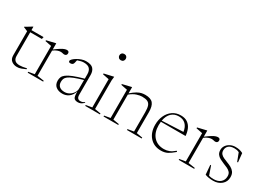

<svg xmlns="http://www.w3.org/2000/svg" viewBox="-15 -1405 2896 2111"><g transform="rotate(30 1432.5 -350.0)"><path d="M116.5 -100Q116.5 -63 135.5 -44Q154.5 -25 197 -25Q230.5 -25 285 -38V-26.5Q252 -12 234.2 -5.2Q216.5 1.5 204.8 3.2Q193 5 177.5 5Q140 5 110.8 -16.8Q81.5 -38.5 81.5 -87V-391.5L28.5 -414V-418Q49 -430 72 -443.8Q95 -457.5 112 -468.5H116.5V-426H270.5L264 -399H116.5Z M564.5 -432.5Q593.5 -432.5 593.5 -405Q593.5 -391.5 585.2 -382.8Q577 -374 562.5 -374Q550.5 -374 540.8 -377.2Q531 -380.5 512.5 -380.5Q496.5 -380.5 473.8 -372.2Q451 -364 425.5 -344.5V-24.5L511.5 -11.5V0H314.5V-11.5L390.5 -24.5V-383L310.5 -399V-409.5L421.5 -436H425.5V-358.5Q469 -391.5 495.5 -407.2Q522 -423 537.8 -427.8Q553.5 -432.5 564.5 -432.5Z M954.5 6.5Q917.5 6.5 903.5 -12.5Q889.5 -31.5 891 -93.5Q872 -39.5 837.2 -14.8Q802.5 10 757.5 10Q708 10 675.8 -15.2Q643.5 -40.5 643.5 -91.5Q643.5 -115 651.8 -135.5Q660 -156 685.2 -175.2Q710.5 -194.5 760 -214.5Q809.5 -234.5 891.5 -257V-312.5Q891.5 -356.5 869.5 -381.2Q847.5 -406 794 -406Q778.5 -406 759.8 -402Q741 -398 716.5 -389Q712 -368 708.5 -354.2Q705 -340.5 698.5 -334Q693.5 -329 685.2 -326.2Q677 -323.5 668.5 -323.5Q646 -323.5 646 -341Q646 -352.5 661.8 -367.8Q677.5 -383 702 -397.5Q726.5 -412 754.8 -421.5Q783 -431 807.5 -431Q875.5 -431 901 -402Q926.5 -373 926.5 -323.5V-74.5Q926.5 -43.5 938.8 -30.8Q951 -18 972.5 -18Q985 -18 997.2 -22Q1009.5 -26 1025 -37.5V-27Q1007.5 -9 990.2 -1.2Q973 6.5 954.5 6.5ZM681 -96Q681 -58 704.8 -38Q728.5 -18 770 -18Q803 -18 830.8 -34.8Q858.5 -51.5 875 -77.2Q891.5 -103 891.5 -129.5V-240Q820.5 -219.5 778.2 -202.5Q736 -185.5 715 -169.2Q694 -153 687.5 -135.5Q681 -118 681 -96Z M1132.5 -630Q1114.5 -630 1103.2 -641.8Q1092 -653.5 1092 -670.5Q1092 -687 1103.2 -698.2Q1114.5 -709.5 1132.5 -709.5Q1151.5 -709.5 1162.2 -698.2Q1173 -687 1173 -670.5Q1173 -653.5 1162.2 -641.8Q1151.5 -630 1132.5 -630ZM1161 -436 1156 -388.5V-24.5L1232 -11.5V0H1045V-11.5L1121 -24.5V-383Q1113 -384.5 1088.5 -389.5Q1064 -394.5 1041 -399V-409.5L1157 -436Z M1575 -11.5 1651 -24.5V-269.5Q1651 -321 1640.8 -349.8Q1630.5 -378.5 1605.8 -390Q1581 -401.5 1537 -401.5Q1509.5 -401.5 1470.5 -389.2Q1431.5 -377 1388.5 -341.5V-24.5L1464.5 -11.5V0H1277.5V-11.5L1353.5 -24.5V-383L1273.5 -399V-409.5L1384.5 -436H1388.5V-357.5Q1429 -392.5 1458.2 -409.2Q1487.5 -426 1511 -431Q1534.5 -436 1558 -436Q1628 -436 1657 -401.5Q1686 -367 1686 -290.5V-24.5L1762 -11.5V0H1575Z M2010.5 -436Q2063 -436 2096 -412.8Q2129 -389.5 2145.8 -350.8Q2162.5 -312 2166 -265H1852.5Q1850 -244 1850 -221Q1850 -128 1898.5 -74.5Q1947 -21 2030 -21Q2065 -21 2095.5 -32.8Q2126 -44.5 2164 -76.5L2172 -66Q2126.5 -26.5 2091.8 -8.2Q2057 10 2010.5 10Q1921 10 1867.8 -49.2Q1814.5 -108.5 1814.5 -206.5Q1814.5 -269.5 1838.2 -321.8Q1862 -374 1906 -405Q1950 -436 2010.5 -436ZM1996 -415.5Q1940 -415.5 1903 -380.8Q1866 -346 1854.5 -280L2123.5 -292.5Q2115 -351.5 2082.5 -383.5Q2050 -415.5 1996 -415.5Z M2482 -432.5Q2511 -432.5 2511 -405Q2511 -391.5 2502.8 -382.8Q2494.5 -374 2480 -374Q2468 -374 2458.2 -377.2Q2448.5 -380.5 2430 -380.5Q2414 -380.5 2391.2 -372.2Q2368.5 -364 2343 -344.5V-24.5L2429 -11.5V0H2232V-11.5L2308 -24.5V-383L2228 -399V-409.5L2339 -436H2343V-358.5Q2386.5 -391.5 2413 -407.2Q2439.5 -423 2455.2 -427.8Q2471 -432.5 2482 -432.5Z M2702.5 -436Q2733 -436 2754.8 -430.8Q2776.5 -425.5 2799 -414L2810.5 -301.5H2800L2761 -403Q2745.5 -411 2731 -413.8Q2716.5 -416.5 2700.5 -416.5Q2651 -416.5 2627.2 -394.2Q2603.5 -372 2603.5 -336.5Q2603.5 -309 2618 -292.2Q2632.5 -275.5 2656.2 -264.8Q2680 -254 2707 -243.5Q2734.5 -233.5 2760.5 -219.5Q2786.5 -205.5 2803.5 -182Q2820.5 -158.5 2820.5 -118.5Q2820.5 -61.5 2778.5 -25.8Q2736.5 10 2673.5 10Q2612.5 10 2570 -7L2560 -126.5H2570L2608.5 -16Q2634 -8 2668 -8Q2724 -8 2756 -36.2Q2788 -64.5 2788 -112.5Q2788 -143.5 2772.5 -161.2Q2757 -179 2732.2 -190.5Q2707.5 -202 2680 -212.5Q2652.5 -223.5 2628.2 -236.5Q2604 -249.5 2588.8 -270.2Q2573.5 -291 2573.5 -325Q2573.5 -355.5 2591 -380.8Q2608.5 -406 2638 -421Q2667.5 -436 2702.5 -436Z"/></g></svg>

Font: Newsreader 16pt ExtraLight
Style: Regular
Weight: 275
Designer: Hugues Gentile
Foundry: Production Type
Version: Version 1.003; ttfautohint (v1.8.3)